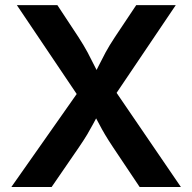

<svg xmlns="http://www.w3.org/2000/svg" viewBox="-20 -748 769 768"><path d="M25.4 0 323.2 -423.8V-317.9L47.4 -727.5H209.5L293.5 -600.1Q315.9 -565.4 330.3 -538.6Q344.7 -511.7 356.9 -486.6Q369.1 -461.4 383.8 -433.6H348.1Q363.3 -461.4 375.5 -486.3Q387.7 -511.2 402.3 -538.3Q417 -565.4 439.9 -600.1L524.9 -727.5H683.1L412.1 -325.7V-426.8L703.6 0H538.6L433.1 -157.7Q412.6 -188.5 399.9 -210Q387.2 -231.4 377 -251.2Q366.7 -271 353 -295.9H376Q362.8 -271.5 352.3 -251.7Q341.8 -231.9 328.9 -210.2Q315.9 -188.5 294.9 -157.7L186.5 0Z"/></svg>

Font: Inter Cardless
Style: Bold
Weight: 700
Designer: Rasmus Andersson
Foundry: rsms
Version: Version 4.001;git-9221beed3